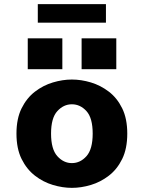

<svg xmlns="http://www.w3.org/2000/svg" viewBox="-20 -896 690 927"><path d="M327 11Q282.5 11 235.5 -3Q188.5 -17 148.8 -47.8Q109 -78.5 84.2 -128.5Q59.5 -178.5 59.5 -251Q59.5 -323 84.2 -373Q109 -423 148.8 -453.5Q188.5 -484 235.5 -498Q282.5 -512 327 -512Q372 -512 418.8 -498Q465.5 -484 505.5 -453.5Q545.5 -423 570 -373Q594.5 -323 594.5 -251Q594.5 -178.5 570 -128.5Q545.5 -78.5 505.5 -47.8Q465.5 -17 418.8 -3Q372 11 327 11ZM327 -108.5Q367.5 -108.5 397.5 -142Q427.5 -175.5 427.5 -251Q427.5 -326.5 397.5 -359.5Q367.5 -392.5 327 -392.5Q287 -392.5 256.8 -359.5Q226.5 -326.5 226.5 -251Q226.5 -175.5 256.8 -142Q287 -108.5 327 -108.5ZM114 -711H281V-562H114ZM374 -711H541.5V-562H374ZM162.5 -786.5V-876H491.5V-786.5Z"/></svg>

Font: Trispace
Style: Bold
Weight: 700
Designer: Tyler Finck
Foundry: Etcetera Type Company
Version: Version 1.210; ttfautohint (v1.8.3)